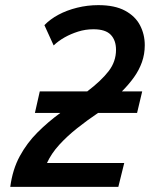

<svg xmlns="http://www.w3.org/2000/svg" viewBox="-20 -728 600 748"><path d="M20 0Q29 -68 57 -119.5Q85 -171 126 -212Q167 -253 215 -288H116L135 -372H320Q374 -413 403 -450.5Q432 -488 432 -534Q432 -571 411.5 -592.5Q391 -614 344 -614Q313 -614 284.5 -605Q256 -596 232 -582.5Q208 -569 189 -551L153 -630Q175 -653 207.5 -670.5Q240 -688 280.5 -698Q321 -708 363 -708Q427 -708 467 -686.5Q507 -665 525.5 -629.5Q544 -594 544 -552Q544 -517 533 -486Q522 -455 502 -427Q482 -399 455 -372H534L514 -288H362Q319 -259 280 -228Q241 -197 210.5 -163.5Q180 -130 163 -93H464L441 0Z"/></svg>

Font: Ubuntu Sans Mono Medium
Style: Italic
Weight: 500
Italic angle: -13.5°
Monospace: yes
Designer: Dalton Maag Ltd
Foundry: Dalton Maag Ltd
Version: Version 1.006